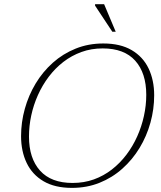

<svg xmlns="http://www.w3.org/2000/svg" viewBox="-20 -904 782 934"><path d="M121 -239.5Q121 -134 174.8 -74Q228.5 -14 333 -14Q388.5 -14 436.5 -31.2Q484.5 -48.5 524.2 -79.5Q564 -110.5 595 -151.5Q626 -192.5 647.5 -240.5Q669 -288.5 680.2 -340Q691.5 -391.5 691.5 -442.5Q691.5 -548.5 638 -608.5Q584.5 -668.5 479.5 -668.5Q424 -668.5 376 -651Q328 -633.5 288.2 -602.8Q248.5 -572 217.2 -530.8Q186 -489.5 164.5 -441.5Q143 -393.5 132 -342.2Q121 -291 121 -239.5ZM730 -440.5Q730 -373 711.8 -307.2Q693.5 -241.5 659 -184.5Q624.5 -127.5 575.2 -83.5Q526 -39.5 464.2 -14.8Q402.5 10 330 10Q247 10 192 -22.2Q137 -54.5 109.8 -111.2Q82.5 -168 82.5 -242Q82.5 -309.5 100.8 -375Q119 -440.5 153.5 -497.8Q188 -555 237 -598.8Q286 -642.5 348 -667.5Q410 -692.5 482.5 -692.5Q565.5 -692.5 620.5 -660.2Q675.5 -628 702.8 -571Q730 -514 730 -440.5ZM543 -749.5H526.5L442.5 -876.5V-883.5H486.5Z"/></svg>

Font: Newsreader ExtraLight
Style: Italic
Weight: 250
Italic angle: -17°
Designer: Hugues Gentile
Foundry: Production Type
Version: Version 1.003